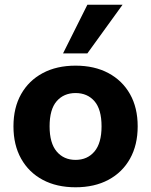

<svg xmlns="http://www.w3.org/2000/svg" viewBox="-20 -782 640 813"><path d="M300 11Q220 11 161 -20.5Q102 -52 69.5 -110Q37 -168 37 -247Q37 -326 69.5 -383.5Q102 -441 161 -472.5Q220 -504 300 -504Q380 -504 439 -472.5Q498 -441 530.5 -383.5Q563 -326 563 -247Q563 -168 530.5 -110Q498 -52 439 -20.5Q380 11 300 11ZM300 -105Q350 -105 380 -140.5Q410 -176 410 -247Q410 -319 380 -353.5Q350 -388 300 -388Q250 -388 220 -353.5Q190 -319 190 -247Q190 -176 220 -140.5Q250 -105 300 -105ZM247 -556 350 -762H499L350 -556Z"/></svg>

Font: Nunito Sans 11pt ExtraBold
Style: Regular
Weight: 800
Version: Version 3.101;gftools[0.9.27]